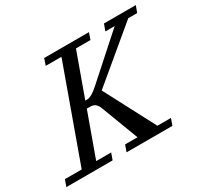

<svg xmlns="http://www.w3.org/2000/svg" viewBox="-189 -850 1092 1036"><g transform="rotate(-30 356.5 -331.5)"><path d="M-51.3 0 -36.6 -41H67.9L277.3 -622.1H179.2L193.4 -663.1H472.2L458 -622.1H367.7L270.5 -353H281.7Q308.6 -353 354 -394L608.9 -622.1H550.8L565.9 -663.1H764.2L749 -622.1H693.4L374.5 -356L539.6 -41H624L609.4 0H323.7L338.4 -41H415.5L328.6 -270Q320.8 -291 309.3 -301.3Q297.9 -311.5 277.3 -311.5H255.9L158.2 -41H251.5L236.8 0Z"/></g></svg>

Font: Elstob 6pt
Style: Italic
Weight: 400
Italic angle: -20°
Designer: Peter S. Baker
Version: Version 1.015